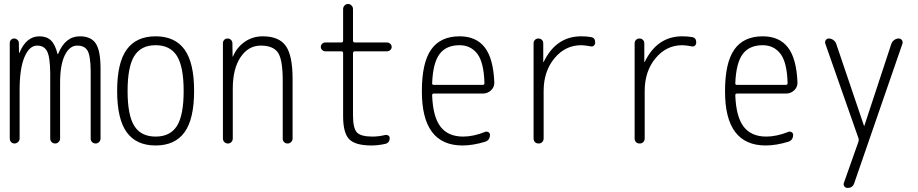

<svg xmlns="http://www.w3.org/2000/svg" viewBox="-20 -710 4540 950"><path d="M28.3 -25.4V-498Q28.3 -506.8 34.7 -513.2Q41 -519.5 49.8 -519.5Q58.6 -519.5 65.9 -513.2Q73.2 -506.8 73.2 -498L74.2 -448.2Q74.2 -447.3 75.2 -447.3Q76.2 -447.3 76.2 -449.2Q110.4 -530.3 174.8 -530.3Q210.9 -530.3 231.9 -510.3Q252.9 -490.2 264.6 -443.4Q264.6 -442.4 266.6 -442.4Q267.6 -442.4 267.6 -443.4Q302.7 -530.3 375 -530.3Q430.7 -530.3 454.1 -494.6Q477.5 -459 477.5 -370.1V-24.4Q477.5 -14.6 470.2 -7.3Q462.9 0 453.1 0Q443.4 0 436 -6.8Q428.7 -13.7 428.7 -24.4V-360.4Q427.7 -434.6 413.1 -459.5Q398.4 -484.4 362.3 -484.4Q324.2 -484.4 300.8 -437Q277.3 -389.6 277.3 -299.8V-24.4Q277.3 -14.6 270 -7.3Q262.7 0 252.9 0Q243.2 0 235.8 -6.8Q228.5 -13.7 228.5 -24.4V-349.6Q227.5 -428.7 212.9 -456.5Q198.2 -484.4 164.1 -484.4Q125 -484.4 101.1 -427.7Q77.1 -371.1 77.1 -264.6V-25.4Q77.1 -14.6 69.3 -7.3Q61.5 0 51.8 0Q42 0 35.2 -6.8Q28.3 -13.7 28.3 -25.4Z M855.5 -433.1Q822.3 -486.3 750 -486.3Q677.7 -486.3 644.5 -433.1Q611.3 -379.9 611.3 -259.8Q611.3 -139.6 644.5 -86.9Q677.7 -34.2 750 -34.2Q822.3 -34.2 855.5 -86.9Q888.7 -139.6 888.7 -259.8Q888.7 -379.9 855.5 -433.1ZM893.1 -55.7Q845.7 9.8 750 9.8Q654.3 9.8 606.9 -55.7Q559.6 -121.1 559.6 -260.3Q559.6 -399.4 606.9 -464.8Q654.3 -530.3 750 -530.3Q845.7 -530.3 893.1 -464.8Q940.4 -399.4 940.4 -260.3Q940.4 -121.1 893.1 -55.7Z M1107.4 0Q1097.7 0 1090.3 -6.8Q1083 -13.7 1083 -25.4V-496.1Q1083 -505.9 1089.4 -512.7Q1095.7 -519.5 1106 -519.5Q1116.2 -519.5 1123 -512.7Q1129.9 -505.9 1129.9 -496.1L1130.9 -430.7Q1130.9 -429.7 1131.8 -429.7Q1132.8 -429.7 1132.8 -430.7Q1152.3 -476.6 1191.4 -503.4Q1230.5 -530.3 1280.3 -530.3Q1360.4 -530.3 1394 -482.9Q1427.7 -435.5 1427.7 -320.3V-24.4Q1427.7 -14.6 1420.4 -7.3Q1413.1 0 1402.8 0Q1392.6 0 1385.7 -6.8Q1378.9 -13.7 1378.9 -24.4V-310.5Q1378.9 -416 1355 -450.2Q1331.1 -484.4 1270 -484.4Q1209 -484.4 1170.4 -427.2Q1131.8 -370.1 1131.8 -271.5V-25.4Q1131.8 -14.6 1125 -7.3Q1118.2 0 1107.4 0Z M1589.8 -456.1Q1581.1 -456.1 1574.2 -462.4Q1567.4 -468.8 1567.4 -478Q1567.4 -487.3 1574.2 -493.7Q1581.1 -500 1589.8 -500H1668.9Q1677.7 -500 1677.7 -508.8V-665Q1677.7 -675.8 1685.1 -683.1Q1692.4 -690.4 1702.1 -690.4Q1711.9 -690.4 1719.2 -683.1Q1726.6 -675.8 1726.6 -665V-508.8Q1726.6 -500 1736.3 -500H1894.5Q1903.3 -500 1910.6 -493.7Q1918 -487.3 1918 -478Q1918 -468.8 1911.1 -462.4Q1904.3 -456.1 1894.5 -456.1H1736.3Q1727.5 -456.1 1726.6 -447.3V-139.6Q1726.6 -75.2 1746.1 -54.7Q1765.6 -34.2 1823.2 -34.2Q1852.5 -34.2 1885.7 -42Q1893.6 -43.9 1900.9 -39.6Q1908.2 -35.2 1908.2 -27.3Q1908.2 -2.9 1885.7 2Q1850.6 9.8 1818.4 9.8Q1738.3 9.8 1708 -21Q1677.7 -51.8 1677.7 -134.8V-447.3Q1677.7 -456.1 1668.9 -456.1Z M2253.9 -486.3Q2187.5 -486.3 2154.8 -442.4Q2122.1 -398.4 2118.2 -297.9Q2118.2 -290 2126 -290H2368.2Q2377 -290 2377 -298.8Q2374 -402.3 2341.3 -444.3Q2308.6 -486.3 2253.9 -486.3ZM2268.6 9.8Q2066.4 9.8 2067.4 -259.8Q2067.4 -399.4 2113.3 -464.8Q2159.2 -530.3 2253.9 -530.3Q2335.9 -530.3 2378.4 -475.6Q2420.9 -420.9 2425.8 -302.7Q2426.8 -279.3 2409.7 -263.2Q2392.6 -247.1 2369.1 -247.1H2126Q2118.2 -247.1 2118.2 -238.3Q2122.1 -131.8 2159.7 -83Q2197.3 -34.2 2271.5 -34.2Q2322.3 -34.2 2380.9 -57.6Q2388.7 -60.5 2396.5 -56.2Q2404.3 -51.8 2404.3 -43Q2404.3 -16.6 2380.9 -8.8Q2320.3 9.8 2268.6 9.8Z M2620.1 -25.4V-496.1Q2620.1 -505.9 2627 -512.7Q2633.8 -519.5 2644 -519.5Q2654.3 -519.5 2661.1 -512.7Q2668 -505.9 2668 -496.1V-403.3H2668.9H2669.9Q2731.4 -530.3 2855.5 -530.3Q2883.8 -530.3 2904.3 -526.4Q2925.8 -523.4 2924.8 -498Q2924.8 -490.2 2918.5 -484.4Q2912.1 -478.5 2904.3 -480.5Q2872.1 -486.3 2855.5 -486.3Q2777.3 -486.3 2723.6 -421.9Q2669.9 -357.4 2669.9 -259.8V-25.4Q2669.9 -14.6 2663.1 -7.3Q2656.2 0 2645 0Q2633.8 0 2627 -6.8Q2620.1 -13.7 2620.1 -25.4Z M3120.1 -25.4V-496.1Q3120.1 -505.9 3127 -512.7Q3133.8 -519.5 3144 -519.5Q3154.3 -519.5 3161.1 -512.7Q3168 -505.9 3168 -496.1V-403.3H3168.9H3169.9Q3231.4 -530.3 3355.5 -530.3Q3383.8 -530.3 3404.3 -526.4Q3425.8 -523.4 3424.8 -498Q3424.8 -490.2 3418.5 -484.4Q3412.1 -478.5 3404.3 -480.5Q3372.1 -486.3 3355.5 -486.3Q3277.3 -486.3 3223.6 -421.9Q3169.9 -357.4 3169.9 -259.8V-25.4Q3169.9 -14.6 3163.1 -7.3Q3156.2 0 3145 0Q3133.8 0 3127 -6.8Q3120.1 -13.7 3120.1 -25.4Z M3753.9 -486.3Q3687.5 -486.3 3654.8 -442.4Q3622.1 -398.4 3618.2 -297.9Q3618.2 -290 3626 -290H3868.2Q3877 -290 3877 -298.8Q3874 -402.3 3841.3 -444.3Q3808.6 -486.3 3753.9 -486.3ZM3768.6 9.8Q3566.4 9.8 3567.4 -259.8Q3567.4 -399.4 3613.3 -464.8Q3659.2 -530.3 3753.9 -530.3Q3835.9 -530.3 3878.4 -475.6Q3920.9 -420.9 3925.8 -302.7Q3926.8 -279.3 3909.7 -263.2Q3892.6 -247.1 3869.1 -247.1H3626Q3618.2 -247.1 3618.2 -238.3Q3622.1 -131.8 3659.7 -83Q3697.3 -34.2 3771.5 -34.2Q3822.3 -34.2 3880.9 -57.6Q3888.7 -60.5 3896.5 -56.2Q3904.3 -51.8 3904.3 -43Q3904.3 -16.6 3880.9 -8.8Q3820.3 9.8 3768.6 9.8Z M4227.5 -26.4 4063.5 -494.1Q4060.5 -503.9 4065.9 -511.7Q4071.3 -519.5 4081.1 -519.5Q4092.8 -519.5 4103 -512.2Q4113.3 -504.9 4117.2 -494.1L4254.9 -87.9Q4254.9 -86.9 4255.9 -86.9Q4256.8 -86.9 4256.8 -87.9L4390.6 -494.1Q4394.5 -504.9 4404.8 -512.2Q4415 -519.5 4426.8 -519.5Q4436.5 -519.5 4442.4 -511.7Q4448.2 -503.9 4445.3 -494.1L4207 195.3Q4199.2 220.7 4172.9 219.7Q4163.1 219.7 4157.7 211.9Q4152.3 204.1 4155.3 195.3L4227.5 -8.8Q4230.5 -18.6 4227.5 -26.4Z"/></svg>

Font: Rounded Mgen+ 1m light
Style: Regular
Weight: 200
Designer: [Source Han Sans]
Ryoko NISHIZUKA  (kana & ideographs); Paul D. Hunt (Latin, Greek & Cyrillic); Wenlong ZHANG  (bopomofo
Version: Version 1.059.20150602